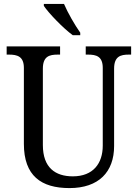

<svg xmlns="http://www.w3.org/2000/svg" viewBox="-20 -951 704 981"><path d="M352 -771H390V-784C363 -822 326 -886 307 -931H204V-921C227 -886 302 -807 352 -771ZM335 10C484 10 563 -72 563 -205V-600C563 -663 596 -672 638 -672H650V-714H418V-672H430C472 -672 505 -663 505 -604V-207C505 -116 456 -50 352 -50C263 -50 199 -94 199 -210V-600C199 -663 232 -672 275 -672H287V-714H14V-672H26C68 -672 102 -663 102 -604V-216C102 -53 190 10 335 10Z"/></svg>

Font: Noto Serif Sinhala SemiCondensed
Style: Regular
Weight: 400
Width: 4
Designer: Jelle Bosma - Monotype Design Team
Foundry: Monotype Imaging Inc.
Version: Version 2.007